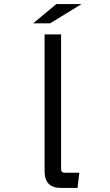

<svg xmlns="http://www.w3.org/2000/svg" viewBox="-20 -899 540 944"><path d="M256.8 -878.9H380.9L226.1 -784.2H143.1ZM199.2 -730H280.3V-67.9Q280.3 -49.8 298.3 -49.8H370.1L361.3 24.9H279.3Q199.2 24.9 199.2 -57.1Z"/></svg>

Font: BIZ UDGothic
Style: Regular
Weight: 400
Monospace: yes
Designer: TypeBank Co., Ltd.
Foundry: Morisawa Inc.
Version: Version 1.05